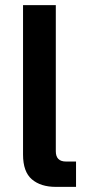

<svg xmlns="http://www.w3.org/2000/svg" viewBox="-20 -730 353 750"><path d="M198 0Q139 0 104.5 -29.5Q70 -59 70 -126V-710H198V-139Q198 -99 238 -99H277V0Z"/></svg>

Font: Geist SemBd
Style: Regular
Weight: 400
Designer: Basement.studio, Andrés Briganti, Mateo Zaragoza
Foundry: Basement.studio, Vercel, Andrés Briganti, Guido Ferreyra, Mateo Zaragoza
Version: Version 1.401